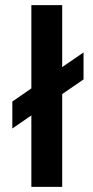

<svg xmlns="http://www.w3.org/2000/svg" viewBox="-20 -727 362 747"><path d="M222 0H102V-278L28 -227V-332L102 -383V-707H222V-466L305 -523V-418L222 -361Z"/></svg>

Font: Hind Kochi SemiBold
Style: Regular
Weight: 600
Designer: Dhruvi Tolia
Foundry: Indian Type Foundry
Version: Version 0.702;PS 1.0;hotconv 1.0.81;makeotf.lib2.5.63406